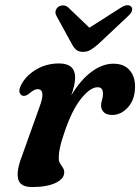

<svg xmlns="http://www.w3.org/2000/svg" viewBox="-20 -724 551 755"><path d="M69.5 -347.5Q61.5 -349.5 57.5 -359Q53.5 -368.5 60.5 -384.5Q77 -422 118.2 -448.2Q159.5 -474.5 212.5 -474.5Q275.5 -474.5 275.5 -418.5Q275.5 -404 271.2 -386.2Q267 -368.5 260.5 -349Q296 -409 339.2 -441.2Q382.5 -473.5 426 -473.5Q467 -473.5 489.2 -448.5Q511.5 -423.5 511 -382Q510.5 -332 483.2 -302Q456 -272 421.5 -272Q397.5 -272 387.5 -283.5Q377.5 -295 377.5 -308Q377.5 -319.5 381.2 -331Q385 -342.5 385 -355.5Q385 -381 364 -381Q334.5 -381 298.2 -335.2Q262 -289.5 233 -202.5Q220.5 -166.5 215.8 -144.2Q211 -122 211 -103.5Q211 -90 216.2 -81.5Q221.5 -73 227 -65Q232.5 -57 232.5 -46Q232.5 -21 198.8 -4.8Q165 11.5 106 11.5Q59.5 11.5 51.5 -19.8Q43.5 -51 65.5 -108L135 -302.5Q149 -339.5 146.5 -356.5Q144 -373.5 128.5 -373.5Q115 -373.5 97 -358Q80.5 -344 69.5 -347.5ZM367 -551Q350.5 -536.5 336.8 -528.2Q323 -520 306.5 -520Q289.5 -520 280 -528Q270.5 -536 262.5 -551L202 -661.5Q196 -672.5 199 -682Q202 -691.5 209 -697Q218 -703 229 -702.8Q240 -702.5 249 -694L331.5 -615L455.5 -694Q483.5 -711.5 496.5 -697Q501.5 -691.5 499 -682Q496.5 -672.5 484.5 -661.5Z"/></svg>

Font: Fraunces 9pt S050 SemiBold
Style: Italic
Weight: 600
Italic angle: -16°
Version: Version 1.000; ttfautohint (v1.8.3)